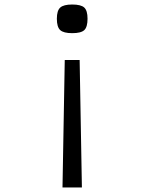

<svg xmlns="http://www.w3.org/2000/svg" viewBox="-20 -649 640 851"><path d="M257 182 267 -383H333L343 182ZM300 -502Q262 -502 247 -515.5Q232 -529 232 -566Q232 -602 247 -615.5Q262 -629 300 -629Q339 -629 353.5 -615.5Q368 -602 368 -566Q368 -529 353.5 -515.5Q339 -502 300 -502Z"/></svg>

Font: Victor Mono Thin Light
Style: Regular
Weight: 300
Monospace: yes
Version: Version 1.561;gftools[0.9.30]